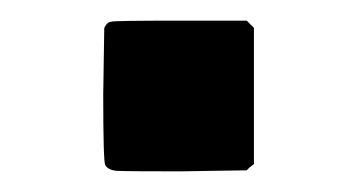

<svg xmlns="http://www.w3.org/2000/svg" viewBox="-20 -166 346 186"><path d="M219 -146 226 -139V-7L222 -4L219 -1L154 0Q102 0 93.5 -0.5Q85 -1 82 -6Q80 -9 80 -74L81 -139Q84 -145 88 -145Q89 -146 154 -146Z"/></svg>

Font: MathJax_SansSerif
Style: Bold
Weight: 700
Version: Version 1.1